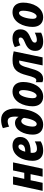

<svg xmlns="http://www.w3.org/2000/svg" viewBox="1348 -2158 819 3556"><g transform="rotate(-90 1758.0 -379.5)"><path d="M2 0H151L198 -223H311L264 0H412L529 -548H380L336 -340H224L268 -548H120Z M743 10C812 10 863 -3 917 -35L918 -145C864 -116 828 -105 779 -105C730 -105 705 -132 705 -190C705 -200 706 -211 708 -222H725C903 -222 1000 -293 1000 -417C1000 -502 939 -558 840 -558C650 -558 558 -368 558 -184C558 -60 628 10 743 10ZM727 -323C743 -398 781 -448 821 -448C847 -448 861 -432 861 -407C861 -361 830 -323 736 -323Z M1230 10C1456 10 1526 -290 1526 -501C1526 -669 1456 -769 1318 -769C1262 -769 1207 -757 1163 -736L1192 -620C1224 -637 1258 -647 1288 -647C1350 -647 1377 -607 1377 -507C1377 -489 1376 -469 1374 -449H1371C1351 -484 1313 -512 1263 -512C1119 -512 1043 -339 1043 -182C1043 -66 1106 10 1230 10ZM1241 -110C1208 -110 1192 -137 1192 -181C1192 -277 1232 -396 1293 -396C1324 -396 1345 -371 1354 -344C1341 -252 1304 -110 1241 -110Z M1746 10C1933 10 2018 -189 2018 -361C2018 -484 1953 -558 1842 -558C1651 -558 1568 -351 1568 -185C1568 -63 1635 10 1746 10ZM1763 -111C1733 -111 1718 -137 1718 -183C1718 -278 1757 -437 1824 -437C1855 -437 1868 -409 1868 -362C1868 -258 1826 -111 1763 -111Z M2077 9C2196 9 2235 -99 2273 -238C2310 -379 2336 -435 2394 -435C2402 -435 2409 -434 2416 -433L2325 0H2474L2586 -536C2539 -548 2486 -557 2419 -557C2247 -557 2189 -471 2143 -295C2111 -168 2088 -117 2051 -117C2039 -117 2027 -119 2014 -127V-4C2034 5 2052 9 2077 9Z M2766 10C2828 10 2881 -3 2931 -28V-145C2890 -124 2838 -107 2798 -107C2765 -107 2747 -120 2747 -144C2747 -177 2768 -193 2831 -222C2933 -264 2993 -308 2993 -415C2993 -511 2926 -558 2827 -558C2766 -558 2709 -541 2663 -515L2698 -411C2729 -429 2763 -444 2800 -444C2827 -444 2842 -432 2842 -411C2842 -376 2818 -356 2750 -328C2655 -289 2594 -240 2594 -136C2594 -27 2672 10 2766 10Z M3216 10C3403 10 3488 -189 3488 -361C3488 -484 3423 -558 3312 -558C3121 -558 3038 -351 3038 -185C3038 -63 3105 10 3216 10ZM3233 -111C3203 -111 3188 -137 3188 -183C3188 -278 3227 -437 3294 -437C3325 -437 3338 -409 3338 -362C3338 -258 3296 -111 3233 -111Z"/></g></svg>

Font: Noto Sans Display SemiCondensed Extra
Style: Italic
Weight: 800
Width: 4
Italic angle: -12°
Designer: Monotype Design Team
Foundry: Monotype Imaging Inc.
Version: Version 1.900